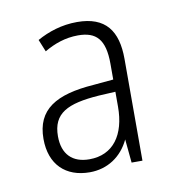

<svg xmlns="http://www.w3.org/2000/svg" viewBox="-49 -834 387 418"><g transform="rotate(-10 144.0 -624.5)"><path d="M147 -788C113 -788 83 -778 58 -764L69 -737C91 -750 116 -759 144 -759C184 -759 203 -740 203 -686V-651L159 -647C75 -641 31 -615 31 -550C31 -493 65 -461 118 -461C157 -461 189 -482 206 -518L211 -466H235V-691C235 -753 210 -788 147 -788ZM166 -622 203 -624V-591C203 -529 175 -489 122 -489C85 -489 63 -510 63 -550C63 -601 96 -617 166 -622Z"/></g></svg>

Font: Noto Sans Malayalam UI Condensed ExtraLight
Style: Regular
Weight: 200
Width: 3
Designer: Jelle Bosma - Monotype Design Team
Foundry: Monotype Imaging Inc.
Version: Version 2.104